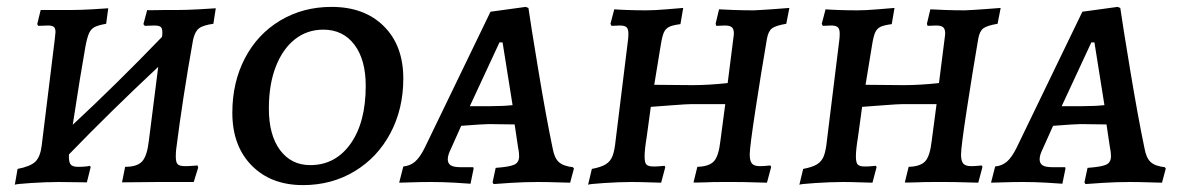

<svg xmlns="http://www.w3.org/2000/svg" viewBox="-20 -528 3420 557"><path d="M491 -94Q490 -86 490 -73Q490 -57 495.5 -51.5Q501 -46 517 -46Q529 -46 539.5 -47Q550 -48 553 -48L555 -42L542 0H438L334 1L343 -44Q378 -44 392.5 -60Q407 -76 412 -121L439 -334Q301 -205 180 -80Q179 -59 184.5 -51.5Q190 -44 206 -44Q219 -44 228.5 -45Q238 -46 241 -47L243 -43L232 1L150 0Q114 0 69 3Q24 6 23 8L31 -38Q68 -45 82.5 -59Q97 -73 101 -106L139 -415Q141 -431 141 -435Q141 -446 136 -450Q131 -454 119 -454L91 -453L88 -458L98 -499H188Q212 -499 247.5 -501Q283 -503 294 -504L288 -459Q265 -455 254.5 -449.5Q244 -444 238.5 -432Q233 -420 228 -394Q214 -316 191 -166Q318 -284 450 -421Q451 -426 451 -434Q451 -446 446 -450Q441 -454 428 -454L400 -453L396 -458L407 -499Q407 -498 426 -498.5Q445 -499 460 -499H496Q520 -499 557 -501Q594 -503 606 -504L599 -459Q569 -455 557 -445.5Q545 -436 540 -412Q510 -244 491 -94Z M654 -201Q654 -289 690.5 -359Q727 -429 793 -468.5Q859 -508 942 -508Q1037 -508 1093.5 -452Q1150 -396 1150 -300Q1150 -212 1112.5 -141.5Q1075 -71 1008.5 -31Q942 9 859 9Q766 9 710 -48Q654 -105 654 -201ZM1041 -279Q1041 -355 1008 -398.5Q975 -442 918 -442Q871 -442 835.5 -414Q800 -386 780 -334.5Q760 -283 760 -213Q760 -136 792.5 -92.5Q825 -49 880 -49Q953 -49 997 -111Q1041 -173 1041 -279Z M1642 -43 1645 -39 1634 2Q1624 2 1596.5 1Q1569 0 1541 0Q1501 0 1462 2.5Q1423 5 1412 6L1409 1L1418 -41Q1459 -44 1472.5 -50.5Q1486 -57 1486 -75Q1486 -87 1483 -100L1473 -167L1398 -168Q1383 -168 1318 -163L1288 -96Q1279 -78 1279 -66Q1279 -54 1287.5 -48.5Q1296 -43 1315 -43H1353L1354 -39L1345 5Q1335 4 1299.5 2Q1264 0 1231 0Q1199 0 1173 1Q1147 2 1138 2L1150 -45Q1170 -47 1184 -59Q1198 -71 1212 -99L1403 -494L1505 -508L1513 -505Q1519 -462 1541.5 -326Q1564 -190 1583 -99Q1588 -70 1601 -58Q1614 -46 1642 -43ZM1403 -220Q1440 -220 1467 -223L1438 -405H1429L1343 -220Z M2155 -80Q2155 -61 2161.5 -53.5Q2168 -46 2184 -46Q2195 -46 2203.5 -47Q2212 -48 2215 -48Q2215 -47 2216 -46Q2217 -45 2217 -43L2205 2Q2195 2 2167.5 1Q2140 0 2107 0H2077Q2043 0 2027 1Q2016 1 2004 1.5Q1992 2 1992 1L2003 -44Q2037 -45 2051 -60Q2065 -75 2070 -120L2084 -226H1987Q1973 -226 1928 -222.5Q1883 -219 1868 -218L1856 -130Q1850 -94 1850 -74Q1850 -56 1855.5 -50.5Q1861 -45 1876 -45Q1888 -45 1896.5 -46Q1905 -47 1908 -47L1910 -43L1898 2Q1889 2 1863 1Q1837 0 1811 0Q1777 0 1732 3Q1687 6 1686 8L1697 -38Q1724 -43 1737.5 -51.5Q1751 -60 1757 -75.5Q1763 -91 1766 -121L1802 -413Q1803 -420 1803 -431Q1803 -444 1797.5 -449Q1792 -454 1778 -454L1754 -453L1751 -459L1762 -501Q1772 -500 1799.5 -499Q1827 -498 1854 -498Q1878 -498 1914 -501Q1950 -504 1962 -505L1954 -458Q1931 -455 1921 -450Q1911 -445 1906 -434Q1901 -423 1897 -398L1878 -282L1989 -281Q2035 -281 2091 -287L2107 -413Q2109 -427 2109 -431Q2109 -444 2103 -449Q2097 -454 2083 -454L2058 -453L2056 -459L2066 -501Q2079 -500 2109.5 -499Q2140 -498 2166 -498Q2190 -499 2224.5 -501.5Q2259 -504 2270 -505L2261 -459Q2231 -454 2220 -446Q2209 -438 2205 -416Q2188 -317 2171.5 -209Q2155 -101 2155 -80Z M2768 -80Q2768 -61 2774.5 -53.5Q2781 -46 2797 -46Q2808 -46 2816.5 -47Q2825 -48 2828 -48Q2828 -47 2829 -46Q2830 -45 2830 -43L2818 2Q2808 2 2780.5 1Q2753 0 2720 0H2690Q2656 0 2640 1Q2629 1 2617 1.5Q2605 2 2605 1L2616 -44Q2650 -45 2664 -60Q2678 -75 2683 -120L2697 -226H2600Q2586 -226 2541 -222.5Q2496 -219 2481 -218L2469 -130Q2463 -94 2463 -74Q2463 -56 2468.5 -50.5Q2474 -45 2489 -45Q2501 -45 2509.5 -46Q2518 -47 2521 -47L2523 -43L2511 2Q2502 2 2476 1Q2450 0 2424 0Q2390 0 2345 3Q2300 6 2299 8L2310 -38Q2337 -43 2350.5 -51.5Q2364 -60 2370 -75.5Q2376 -91 2379 -121L2415 -413Q2416 -420 2416 -431Q2416 -444 2410.5 -449Q2405 -454 2391 -454L2367 -453L2364 -459L2375 -501Q2385 -500 2412.5 -499Q2440 -498 2467 -498Q2491 -498 2527 -501Q2563 -504 2575 -505L2567 -458Q2544 -455 2534 -450Q2524 -445 2519 -434Q2514 -423 2510 -398L2491 -282L2602 -281Q2648 -281 2704 -287L2720 -413Q2722 -427 2722 -431Q2722 -444 2716 -449Q2710 -454 2696 -454L2671 -453L2669 -459L2679 -501Q2692 -500 2722.5 -499Q2753 -498 2779 -498Q2803 -499 2837.5 -501.5Q2872 -504 2883 -505L2874 -459Q2844 -454 2833 -446Q2822 -438 2818 -416Q2801 -317 2784.5 -209Q2768 -101 2768 -80Z M3359 -43 3362 -39 3351 2Q3341 2 3313.5 1Q3286 0 3258 0Q3218 0 3179 2.5Q3140 5 3129 6L3126 1L3135 -41Q3176 -44 3189.5 -50.5Q3203 -57 3203 -75Q3203 -87 3200 -100L3190 -167L3115 -168Q3100 -168 3035 -163L3005 -96Q2996 -78 2996 -66Q2996 -54 3004.5 -48.5Q3013 -43 3032 -43H3070L3071 -39L3062 5Q3052 4 3016.5 2Q2981 0 2948 0Q2916 0 2890 1Q2864 2 2855 2L2867 -45Q2887 -47 2901 -59Q2915 -71 2929 -99L3120 -494L3222 -508L3230 -505Q3236 -462 3258.5 -326Q3281 -190 3300 -99Q3305 -70 3318 -58Q3331 -46 3359 -43ZM3120 -220Q3157 -220 3184 -223L3155 -405H3146L3060 -220Z"/></svg>

Font: Alegreya SC Medium
Style: Italic
Weight: 500
Italic angle: -7°
Designer: Juan Pablo del Peral
Foundry: Huerta Tipografica
Version: Version 2.007; ttfautohint (v1.6)